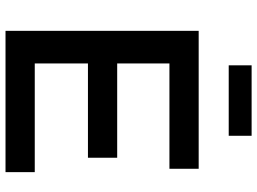

<svg xmlns="http://www.w3.org/2000/svg" viewBox="-138 -794 932 696"><g transform="rotate(90 328.0 -446.0)"><path d="M216.8 -809.1V-892.1H472.2V-809.1ZM91.8 0V-700.2H591.8V-594.2H210V-404.8H551.8V-298.8H210V-106H604V0Z"/></g></svg>

Font: TruenoRg
Style: Book
Weight: 400
Designer: Julieta Ulanovsky
Foundry: Julieta Ulanovsky
Version: Version 3.001b